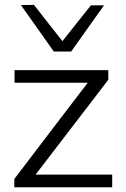

<svg xmlns="http://www.w3.org/2000/svg" viewBox="-20 -792 532 812"><path d="M40.5 0V-35Q84 -92.5 126.2 -147.5Q168.5 -202.5 205 -251L351 -442H41.5V-495.5H438V-455Q418.5 -429 391.8 -394.2Q365 -359.5 336.8 -322.5Q308.5 -285.5 283 -252.5L130.5 -53.5H454.5V0ZM207.5 -574Q173 -623 138.2 -672.2Q103.5 -721.5 68.5 -770.5L123.5 -771.5Q154 -732.5 183.8 -694.5Q213.5 -656.5 244 -618Q274.5 -656 304.2 -693.8Q334 -731.5 364.5 -769.5H420Q385.5 -721 350.5 -672Q315.5 -623 281 -574Z"/></svg>

Font: Commissioner Light
Style: Regular
Weight: 300
Designer: Kostas Bartsokas
Foundry: Kostas Bartsokas
Version: Version 1.000; ttfautohint (v1.8.3)